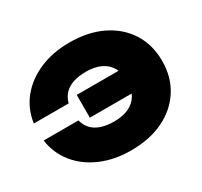

<svg xmlns="http://www.w3.org/2000/svg" viewBox="-160 -982 1276 1213"><g transform="rotate(-30 478.0 -375.0)"><path d="M473 18Q352 18 255.5 -23.5Q159 -65 98.5 -139.5Q38 -214 24 -313H278Q287 -275 312 -248Q337 -221 377.5 -207.5Q418 -194 471 -194Q535 -194 579 -215Q623 -236 646.5 -276.5Q670 -317 670 -375Q670 -433 646.5 -473.5Q623 -514 579 -535Q535 -556 471 -556Q418 -556 378 -542.5Q338 -529 313 -502.5Q288 -476 278 -437H24Q38 -537 98.5 -611Q159 -685 255.5 -726.5Q352 -768 473 -768Q609 -768 710 -719Q811 -670 867.5 -581.5Q924 -493 924 -375Q924 -257 867.5 -168.5Q811 -80 710 -31Q609 18 473 18ZM786 -292H349V-458H786Z"/></g></svg>

Font: Unbounded Black
Style: Regular
Weight: 900
Designer: Luke Prowse, Jean-Baptiste Morizot, Fátima Lázaro, Florian Runge
Foundry: NaN
Version: Version 1.701;gftools[0.9.28.dev5+ged2979d]